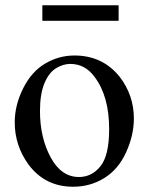

<svg xmlns="http://www.w3.org/2000/svg" viewBox="-20 -695 566 730"><path d="M263 -484Q370 -484 435 -403Q489 -333 489 -244Q489 -181 459.5 -116Q430 -51 376.5 -18Q323 15 258 15Q151 15 88 -70Q36 -142 36 -230Q36 -295 68 -359Q100 -423 152 -453.5Q204 -484 263 -484ZM247 -452Q220 -452 193 -435.5Q166 -419 149 -378.5Q132 -338 132 -273Q132 -172 172.5 -97Q213 -22 280 -22Q329 -22 362 -63Q395 -104 395 -204Q395 -329 340 -402Q304 -452 247 -452ZM431 -616H141V-675H431Z"/></svg>

Font: MM Ethnic
Style: Regular
Weight: 400
Designer: Khon Soe Zaw Thu
Version: Version 1.00 July 18, 2016, initial release